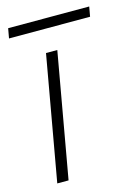

<svg xmlns="http://www.w3.org/2000/svg" viewBox="-131 -683 530 739"><g transform="rotate(-15 134.0 -313.0)"><path d="M4 0 92 -496H137L49 0ZM-31 -587 -24 -626H299L292 -587Z"/></g></svg>

Font: DM Sans 36pt ExtraLight
Style: Italic
Weight: 250
Italic angle: -10°
Designer: Colophon Foundry, Jonny Pinhorn
Foundry: Colophon Foundry
Version: Version 4.004;gftools[0.9.30]